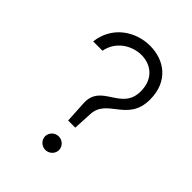

<svg xmlns="http://www.w3.org/2000/svg" viewBox="-172 -662 743 743"><g transform="rotate(45 199.5 -290.0)"><path d="M42 -432H93C115 -552 307 -567 309 -428C311 -317 179 -342 185 -236L190 -147H229L233 -222C234 -315 357 -304 357 -428C357 -530 286 -576 210 -576C132 -576 53 -526 42 -432ZM170 -41C170 -21 187 -4 208 -4C229 -4 246 -21 246 -41C246 -61 229 -78 208 -78C187 -78 170 -61 170 -41Z"/></g></svg>

Font: Charger Sport
Style: HL
Weight: 100
Designer: Jasper
Foundry: Cannot Into Space Fonts
Version: Version 1.1